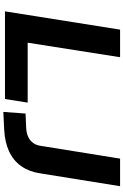

<svg xmlns="http://www.w3.org/2000/svg" viewBox="190 -936 755 1176"><g transform="rotate(90 568.0 -347.5)"><path d="M49 0 161 -705H330L241 -139H608L586 0ZM665 10 675 -126 765 -130Q797 -132 819.5 -143Q842 -154 855.5 -173Q869 -192 873 -220L951 -705H1120L1041 -214Q1031 -148 997.5 -100Q964 -52 907.5 -25.5Q851 1 772 5Z"/></g></svg>

Font: Nunito Sans 10pt SemiExpanded ExtraBold
Style: Italic
Weight: 800
Width: 6
Italic angle: -9°
Designer: Vernon Adams
Foundry: Vernon Adams
Version: Version 3.101;gftools[0.9.27]